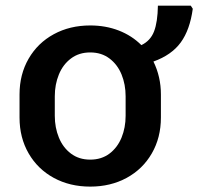

<svg xmlns="http://www.w3.org/2000/svg" viewBox="-20 -657 714 691"><path d="M532.2 -435.5Q559.1 -380.9 559.1 -316.9V-233.9Q559.1 -161.6 526.4 -105Q493.7 -48.3 435.8 -16.8Q377.9 14.6 304.7 14.6Q231.4 14.6 173.6 -16.8Q115.7 -48.3 83 -105Q50.3 -161.6 50.3 -233.9V-316.9Q50.3 -389.2 83 -445.8Q115.7 -502.4 173.6 -533.9Q231.4 -565.4 304.7 -565.4Q360.4 -565.4 407.5 -547.1Q454.6 -528.8 488.8 -494.6Q521.5 -510.3 534.4 -543.9Q547.4 -577.6 548.3 -636.7H666.5L673.8 -625.5Q663.6 -549.8 630.6 -504.4Q597.7 -459 532.2 -435.5ZM432.1 -310.5Q432.1 -353 417.5 -388.9Q402.8 -424.8 374 -446.5Q345.2 -468.3 304.7 -468.3Q264.2 -468.3 235.4 -446.5Q206.5 -424.8 191.9 -388.9Q177.2 -353 177.2 -310.5V-240.2Q177.2 -197.8 191.9 -161.9Q206.5 -126 235.4 -104.2Q264.2 -82.5 304.7 -82.5Q345.2 -82.5 374 -104.2Q402.8 -126 417.5 -161.9Q432.1 -197.8 432.1 -240.2Z"/></svg>

Font: Lycee Sans SemiBold
Style: Regular
Weight: 600
Designer: Justin Alvin
Foundry: Alkove Design
Version: Version 1.030